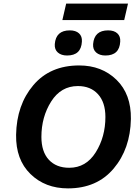

<svg xmlns="http://www.w3.org/2000/svg" viewBox="-20 -1032 776 1062"><path d="M688 -1012 667 -921H325L346 -1012ZM351 -725Q319 -725 300 -741.5Q281 -758 283 -788Q289 -864 366 -864Q399 -864 417 -847.5Q435 -831 433 -802Q429 -725 351 -725ZM563 -725Q531 -725 512 -741.5Q493 -758 495 -788Q501 -864 578 -864Q611 -864 629 -847.5Q647 -831 645 -802Q641 -725 563 -725ZM356 10Q230 10 148.5 -69.5Q67 -149 69 -286Q72 -452 164.5 -561Q257 -670 418 -670Q543 -670 624.5 -590.5Q706 -511 704 -374Q701 -209 608.5 -99.5Q516 10 356 10ZM363 -104Q456 -104 509.5 -189.5Q563 -275 563 -385Q563 -466 522 -511Q481 -556 411 -556Q317 -556 263 -470.5Q209 -385 209 -275Q209 -193 250 -148.5Q291 -104 363 -104Z"/></svg>

Font: Elaine Sans SemiBold
Style: Italic
Weight: 600
Italic angle: -13°
Designer: Wei Huang
Foundry: Wei Huang
Version: Version 2.001;December 24, 2019;FontCreator 12.0.0.2547 64-b